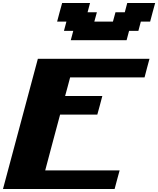

<svg xmlns="http://www.w3.org/2000/svg" viewBox="-20 -1270 1062 1290"><path d="M0 0H750Q755.4 -21 766.6 -62.5Q777.8 -104 783.7 -125H283.7Q300.3 -187.5 333.5 -312.5Q366.7 -437.5 383.8 -500H633.8Q639.6 -520.5 650.9 -562.3Q662.1 -604 667.5 -625H417.5Q423.3 -646 434.6 -687.7Q445.8 -729.5 451.2 -750H951.2Q956.5 -770.5 967.5 -812.5Q978.5 -854.5 984.4 -875H234.4Q195.3 -729 117.2 -437.5Q39.1 -146 0 0ZM455.6 -1000H830.6L847.2 -1062.5H909.7L926.3 -1125H988.8Q994.1 -1146 1005.4 -1187.5Q1016.6 -1229 1022.5 -1250H835L818.4 -1187.5H755.9L738.8 -1125H613.8L630.9 -1187.5H568.4L585 -1250H397.5Q391.6 -1229 380.4 -1187.5Q369.1 -1146 363.8 -1125H426.3L409.7 -1062.5H472.2Z"/></svg>

Font: Faithful 32x
Style: BoldOblique
Weight: 400
Foundry: Faithful Resource Pack
Version: Version 1.0; January 27, 2023